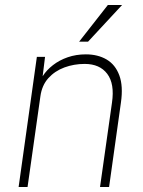

<svg xmlns="http://www.w3.org/2000/svg" viewBox="-20 -743 570 763"><path d="M54 0 126.5 -517H159L149.5 -440Q165 -464.5 190.5 -484.2Q216 -504 249.2 -515.5Q282.5 -527 321 -527Q369 -527 403.8 -506.5Q438.5 -486 454.2 -443.5Q470 -401 460.5 -335L413.5 0H377.5L425 -335Q436 -410 406.2 -449.5Q376.5 -489 316.5 -489Q274 -489 236 -475Q198 -461 172.2 -432.5Q146.5 -404 140.5 -360L89.5 0ZM294.5 -577.5 408.5 -723H465L330 -577.5Z"/></svg>

Font: Public Sans Thin Thin
Style: Italic
Weight: 250
Italic angle: -8°
Version: Version 2.001